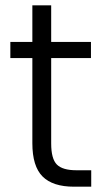

<svg xmlns="http://www.w3.org/2000/svg" viewBox="-20 -704 403 724"><path d="M324 0H259Q179 0 140.5 -38.5Q102 -77 102 -164V-485H19V-546H102V-684H173V-546H323V-485H173V-163Q173 -105 194.5 -83.5Q216 -62 268 -62H324Z"/></svg>

Font: Ulagadi Sans Light
Style: Regular
Weight: 300
Designer: Ninad Kale (Devanagari), Jonny Pinhorn (Latin)
Foundry: Indian Type Foundry
Version: Version 3.01;March 29, 2020;FontCreator 12.0.0.2522 64-bit; 